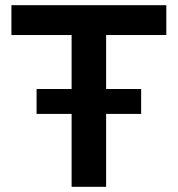

<svg xmlns="http://www.w3.org/2000/svg" viewBox="-20 -720 685 740"><path d="M256 0V-281H121V-377H256V-585H24V-700H621V-585H389V-377H524V-281H389V0Z"/></svg>

Font: Red Hat Text SemiBold
Style: Regular
Weight: 600
Designer: Pentagram, MCKL
Foundry: MCKL
Version: Version 1.030